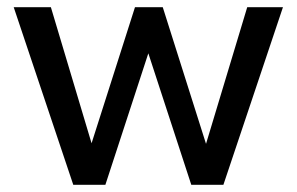

<svg xmlns="http://www.w3.org/2000/svg" viewBox="-20 -512 822 532"><path d="M183 0 18 -492H121L240 -94H227L354 -492H431L557 -94H545L665 -492H764L599 0H510L379 -401H403L272 0Z"/></svg>

Font: Nunito Sans 10pt SemiCondensed SemiBold
Style: Regular
Weight: 600
Width: 4
Designer: Vernon Adams
Foundry: Vernon Adams
Version: Version 3.101;gftools[0.9.27]